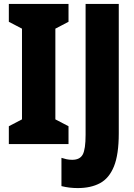

<svg xmlns="http://www.w3.org/2000/svg" viewBox="-20 -800 684 978"><path d="M329 -66H25V-157L92 -192V-654L25 -689V-780H329V-689L262 -654V-192L329 -157ZM376 158Q354 158 333.5 155.5Q313 153 293 148V4Q305 8 318.5 11Q332 14 348 14Q387 14 401.5 -13Q416 -40 416 -113V-780H585V-121Q585 -13 560.5 47.5Q536 108 489.5 133Q443 158 376 158Z"/></svg>

Font: Noto Sans Malayalam UI ExtraCondensed Black
Style: Regular
Weight: 900
Width: 2
Designer: Jelle Bosma - Monotype Design Team
Foundry: Monotype Imaging Inc.
Version: Version 2.104; ttfautohint (v1.8.4.7-5d5b)